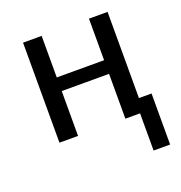

<svg xmlns="http://www.w3.org/2000/svg" viewBox="-122 -588 821 873"><g transform="rotate(-20 288.5 -152.0)"><path d="M554 180H474V0H403V-217H174V0H84V-484H174V-283H403V-484H493V-67H554Z"/></g></svg>

Font: Play
Style: Regular
Weight: 400
Designer: Jonas Hecksher
Foundry: Jonas Hecksher, Playtypeª, e-types AS
Version: Version 1.002